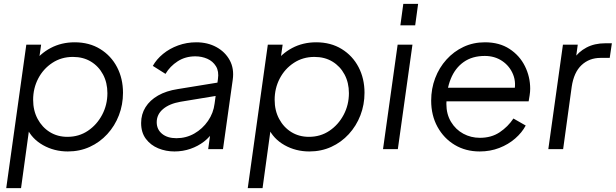

<svg xmlns="http://www.w3.org/2000/svg" viewBox="-20 -765 3159 985"><path d="M12 200 115 -536H191L174 -416L149 -438Q184 -489 239.5 -518.5Q295 -548 363 -548Q438 -548 494 -513.5Q550 -479 580.5 -420.5Q611 -362 611 -289Q611 -228 590 -173.5Q569 -119 530.5 -77Q492 -35 440.5 -11.5Q389 12 328 12Q258 12 200.5 -20.5Q143 -53 117 -110L132 -120L88 200ZM326 -63Q385 -63 431 -94Q477 -125 504 -176Q531 -227 531 -287Q531 -341 508.5 -383Q486 -425 446.5 -449Q407 -473 354 -473Q295 -473 248.5 -442.5Q202 -412 176 -362Q150 -312 150 -253Q150 -198 173 -155Q196 -112 235.5 -87.5Q275 -63 326 -63Z M875 12Q831 12 792 -4Q753 -20 728.5 -52.5Q704 -85 704 -134Q704 -179 726.5 -215Q749 -251 791 -275Q833 -299 892 -308L1107 -343L1100 -275L906 -243Q849 -233 816.5 -205.5Q784 -178 784 -138Q784 -101 811.5 -78.5Q839 -56 885 -56Q935 -56 977 -80Q1019 -104 1047 -144.5Q1075 -185 1081 -234L1098 -359Q1104 -399 1088 -425Q1072 -451 1043.5 -463.5Q1015 -476 982 -476Q931 -476 891.5 -450.5Q852 -425 829 -386L764 -427Q783 -461 816.5 -488.5Q850 -516 894 -532Q938 -548 987 -548Q1045 -548 1090 -523.5Q1135 -499 1158.5 -456Q1182 -413 1174 -356L1124 0H1048L1063 -107L1076 -94Q1058 -63 1027 -39Q996 -15 957 -1.5Q918 12 875 12Z M1251 200 1354 -536H1430L1413 -416L1388 -438Q1423 -489 1478.5 -518.5Q1534 -548 1602 -548Q1677 -548 1733 -513.5Q1789 -479 1819.5 -420.5Q1850 -362 1850 -289Q1850 -228 1829 -173.5Q1808 -119 1769.5 -77Q1731 -35 1679.5 -11.5Q1628 12 1567 12Q1497 12 1439.5 -20.5Q1382 -53 1356 -110L1371 -120L1327 200ZM1565 -63Q1624 -63 1670 -94Q1716 -125 1743 -176Q1770 -227 1770 -287Q1770 -341 1747.5 -383Q1725 -425 1685.5 -449Q1646 -473 1593 -473Q1534 -473 1487.5 -442.5Q1441 -412 1415 -362Q1389 -312 1389 -253Q1389 -198 1412 -155Q1435 -112 1474.5 -87.5Q1514 -63 1565 -63Z M1945 0 2020 -536H2096L2021 0ZM2034 -635 2049 -745H2125L2110 -635Z M2441 12Q2369 12 2313 -21.5Q2257 -55 2224.5 -114Q2192 -173 2192 -249Q2192 -310 2212.5 -364Q2233 -418 2270.5 -459.5Q2308 -501 2358 -524.5Q2408 -548 2468 -548Q2542 -548 2594 -514Q2646 -480 2673 -425.5Q2700 -371 2700 -310Q2700 -294 2697 -275Q2694 -256 2692 -245H2239L2244 -315H2654L2616 -286Q2630 -339 2612.5 -382.5Q2595 -426 2556.5 -452Q2518 -478 2467 -478Q2403 -478 2359 -447Q2315 -416 2292.5 -360.5Q2270 -305 2270 -232Q2270 -179 2294 -139.5Q2318 -100 2357 -79Q2396 -58 2442 -58Q2501 -58 2543.5 -86.5Q2586 -115 2614 -157L2677 -121Q2658 -85 2623 -54.5Q2588 -24 2541.5 -6Q2495 12 2441 12Z M2793 0 2868 -536H2944L2932 -448L2922 -461Q2947 -499 2988.5 -521Q3030 -543 3085 -543H3119L3108 -468H3061Q3003 -468 2963.5 -431Q2924 -394 2913 -320L2869 0Z"/></svg>

Font: Plus Jakarta Sans
Style: Italic
Weight: 400
Italic angle: -8°
Designer: Gumpita Rahayu
Foundry: Tokotype
Version: Version 2.006